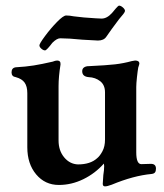

<svg xmlns="http://www.w3.org/2000/svg" viewBox="-20 -642 583 682"><path d="M345 11 347 -20Q350 -38 350 -52L349 -61Q318 -26 276 -5.5Q234 15 189 15Q140 15 108.5 -22.5Q77 -60 77 -119V-311Q77 -335 67.5 -348.5Q58 -362 36 -368Q21 -370 21 -385Q21 -401 36 -403Q72 -405 100 -409.5Q128 -414 167 -423Q177 -427 183 -427Q196 -427 195 -413Q188 -370 188 -336V-143Q188 -107 208 -83Q228 -59 257 -58Q301 -58 325 -80Q335 -88 344 -105Q353 -122 353 -146V-314Q353 -340 336 -353.5Q319 -367 295 -368Q272 -370 272 -389Q272 -398 278.5 -402.5Q285 -407 295 -407Q359 -410 389 -413.5Q419 -417 448 -425L460 -427Q475 -427 475 -416Q475 -414 471 -402Q469 -391 466.5 -368Q464 -345 464 -333V-101Q464 -59 482 -59L516 -60Q534 -60 534 -43Q534 -34 530.5 -29.5Q527 -25 518 -24Q454 -18 377 14Q361 20 353 20Q345 20 345 11ZM120 -481Q120 -487 140 -514Q160 -541 182.5 -564Q205 -587 215 -587Q227 -587 242 -584Q278 -580 278 -580Q330 -576 341 -576Q360 -576 378 -596Q382 -601 391 -611.5Q400 -622 403 -622Q409 -622 416.5 -615.5Q424 -609 424 -603Q424 -600 418 -592Q412 -584 403 -574L377 -539L358 -512Q349 -498 328 -498L273 -501Q223 -506 194 -506Q182 -506 166 -490Q157 -478 150 -470.5Q143 -463 140 -463Q134 -463 127 -469Q120 -475 120 -481Z"/></svg>

Font: EB Garamond SemiBold
Style: Regular
Weight: 600
Designer: Georg Duffner and Octavio Pardo
Foundry: Georg Duffner
Version: Version 1.000